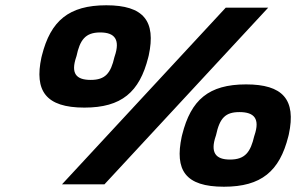

<svg xmlns="http://www.w3.org/2000/svg" viewBox="-20 -699 1123 728"><path d="M671 -189 669 -181C642 -54 682 9 829 9C971 9 1040 -50 1073 -181L1075 -189C1104 -323 1051 -379 913 -379C771 -379 704 -320 671 -189ZM137 -481C110 -355 153 -291 300 -291C441 -291 509 -350 542 -481L544 -489C572 -619 525 -679 383 -679C241 -679 172 -620 139 -489ZM215 0H376L997 -670H836ZM269 -483 270 -486C283 -547 303 -576 360 -576C416 -576 436 -548 415 -486L414 -483C400 -421 379 -396 324 -396C268 -396 248 -421 269 -483ZM798 -183 799 -186C813 -252 835 -274 888 -274C945 -274 966 -248 945 -186L944 -183C930 -123 910 -94 852 -94C797 -94 777 -121 798 -183Z"/></svg>

Font: LT Wave Black
Style: Italic
Weight: 900
Designer: Daniel Lyons
Version: Version 2.5 (Glyphs App)